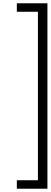

<svg xmlns="http://www.w3.org/2000/svg" viewBox="-20 -837 310 1174"><path d="M83 265.1H211.9V-765.1H83V-816.9H270V316.9H83Z"/></svg>

Font: Oakes Grotesk
Style: Light Italic
Weight: 300
Designer: Samuel Oakes
Foundry: Samuel Oakes
Version: Version 1.0 | wf-rip DC20170320